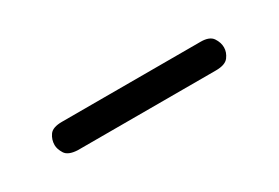

<svg xmlns="http://www.w3.org/2000/svg" viewBox="-8 -776 541 372"><g transform="rotate(-30 262.5 -590.5)"><path d="M72 -590Q72 -602 79 -612Q86 -622 107 -622H417Q437 -622 444 -611.5Q451 -601 451 -590Q451 -579 443.5 -569Q436 -559 415 -559H106Q85 -560 78.5 -570.5Q72 -581 72 -590Z"/></g></svg>

Font: CMU Typewriter Custom
Style: Regular
Weight: 500
Monospace: yes
Version: Version 0.7.0